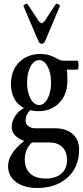

<svg xmlns="http://www.w3.org/2000/svg" viewBox="-20 -706 432 1000"><path d="M198 -478Q186 -478 180 -492L103 -672Q100 -678 110.5 -683.5Q121 -689 124 -684L181 -597Q192 -585 198 -585Q203 -585 213 -597L270 -684Q274 -689 284 -684Q294 -679 291 -672L215 -492Q208 -478 198 -478ZM179 -127Q159 -127 137 -132Q113 -108 113 -80Q113 -61 127 -49.5Q141 -38 164 -38H263Q324 -38 358 -8.5Q392 21 392 73Q392 164 332 218.5Q272 273 174 273Q105 273 63.5 242Q22 211 22 159Q22 94 106 28Q41 4 41 -45Q41 -74 59 -101.5Q77 -129 105 -143Q37 -179 37 -269Q37 -339 80 -382Q123 -425 192 -425Q232 -425 269 -405Q294 -390 309 -390H382Q389 -390 389 -366.5Q389 -343 382 -343H328Q331 -323 331 -288Q331 -215 289.5 -171Q248 -127 179 -127ZM184 -159Q210 -159 228 -192.5Q246 -226 246 -276Q246 -326 228 -359.5Q210 -393 184 -393Q157 -393 139 -359.5Q121 -326 121 -276Q121 -226 139 -192.5Q157 -159 184 -159ZM329 127Q329 84 304.5 60Q280 36 236 36H147Q109 70 109 124Q109 172 137.5 198Q166 224 218 224Q270 224 299.5 198.5Q329 173 329 127Z"/></svg>

Font: Junicode Cond Medium
Style: Regular
Weight: 500
Width: 3
Designer: Peter S. Baker
Version: Version 2.201